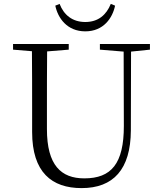

<svg xmlns="http://www.w3.org/2000/svg" viewBox="-20 -951 832 986"><path d="M264 -922C277 -859 324 -790 418 -790C512 -790 558 -859 571 -922L549 -931C526 -874 484 -838 418 -838C352 -838 308 -874 286 -931ZM493 -696 615 -686 616 -304C616 -111 552 -35 413 -35C294 -35 221 -102 221 -288V-389C221 -491 221 -589 222 -687L333 -696V-725H47V-696L144 -688C145 -589 145 -489 145 -389V-273C145 -66 246 15 399 15C562 15 651 -81 652 -281L653 -686L750 -696V-725H493Z"/></svg>

Font: Source Han Serif CN Light
Style: Regular
Weight: 300
Designer: Ryoko NISHIZUKA 西塚涼子 (kana & ideographs); Frank Grießhammer (Latin, Greek & Cyrillic); Wenlong ZHANG 张文龙 (bopomofo); San
Foundry: Adobe
Version: Version 2.003;hotconv 1.1.1;makeotfexe 2.6.0